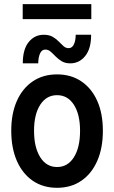

<svg xmlns="http://www.w3.org/2000/svg" viewBox="-20 -897 550 925"><path d="M254.9 7.8Q187.5 7.8 137.9 -26.1Q88.4 -60.1 61.3 -121.8Q34.2 -183.6 34.2 -267.1Q34.2 -350.1 61.3 -410.9Q88.4 -471.7 137.9 -505.1Q187.5 -538.6 254.9 -538.6Q322.3 -538.6 371.8 -505.1Q421.4 -471.7 448.5 -410.9Q475.6 -350.1 475.6 -267.1Q475.6 -183.6 448.5 -121.8Q421.4 -60.1 371.8 -26.1Q322.3 7.8 254.9 7.8ZM254.9 -92.3Q306.2 -92.3 335.9 -139.2Q365.7 -186 365.7 -267.1Q365.7 -346.2 335.9 -392.3Q306.2 -438.5 254.9 -438.5Q203.6 -438.5 173.8 -392.3Q144 -346.2 144 -267.1Q144 -187 173.8 -139.6Q203.6 -92.3 254.9 -92.3ZM89.8 -591.8Q89.8 -659.7 118.4 -694.6Q147 -729.5 190.4 -729.5Q216.3 -729.5 233.2 -720Q250 -710.4 262.5 -697.5Q274.9 -684.6 285.9 -674.8Q296.9 -665 310.5 -665Q327.6 -665 336.2 -683.6Q344.7 -702.1 344.7 -729.5H418.9Q419.4 -663.6 390.9 -627.7Q362.3 -591.8 318.4 -591.8Q294.4 -591.8 277.6 -601.8Q260.7 -611.8 248 -625Q235.4 -638.2 223.9 -648.2Q212.4 -658.2 198.2 -658.2Q181.6 -658.2 173.1 -639.9Q164.6 -621.6 164.1 -591.8ZM89.4 -804.7V-877H419.9V-804.7Z"/></svg>

Font: Reddit Sans Condensed SemiBold
Style: Regular
Weight: 600
Designer: Stephen Hutchings
Foundry: Reddit
Version: Version 1.014